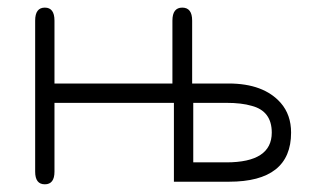

<svg xmlns="http://www.w3.org/2000/svg" viewBox="-20 -477 819 504"><path d="M574.2 -50.8Q693.4 -50.8 693.4 -128.9Q693.4 -185.5 640.6 -199.2Q614.3 -207 574.2 -207H487.3V-50.8ZM744.1 -128.9Q744.1 0 581.1 0H436.5V-207H123V-26.4Q123 6.8 97.7 6.8Q72.3 6.8 72.3 -26.4V-422.9Q72.3 -457 97.7 -457Q123 -457 123 -422.9V-257.8H432.6V-422.9Q432.6 -457 458.5 -457Q484.4 -457 484.4 -422.9V-257.8H580.1Q671.9 -257.8 716.8 -207Q744.1 -175.8 744.1 -128.9Z"/></svg>

Font: Jura
Style: Book
Weight: 400
Version: Version 2.5